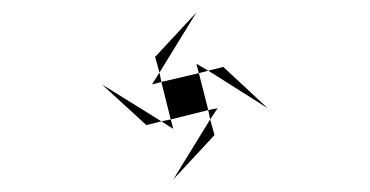

<svg xmlns="http://www.w3.org/2000/svg" viewBox="-20 -457 591 307"><path d="M223 -322 238 -326 235 -341 294 -437 228 -366 235 -341ZM294 -355 298 -340 238 -326 253 -266 238 -263 257 -251 253 -266 313 -281 298 -340 313 -344ZM337 -350 313 -344 408 -284ZM143 -322 214 -257 238 -263ZM323 -241 316 -266 328 -284 313 -281 316 -266 257 -170Z"/></svg>

Font: Noto Sans Gunjala Gondi Semibold
Style: Regular
Weight: 400
Designer: Ek Type
Foundry: Ek Type
Version: Version 1.004